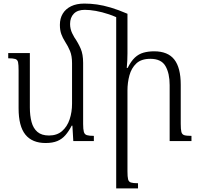

<svg xmlns="http://www.w3.org/2000/svg" viewBox="-20 -789 1118 1074"><path d="M315 -650Q315 -686 331 -712.5Q347 -739 377.5 -754Q408 -769 452 -769Q487 -769 522.5 -764Q558 -759 600 -746.5Q642 -734 693 -712L671 -673Q628 -696 589 -709Q550 -722 516 -728Q482 -734 454 -734Q414 -734 393 -712.5Q372 -691 372 -655Q372 -641 375 -628Q378 -615 383.5 -603.5Q389 -592 396 -580Q418 -548 431.5 -516.5Q445 -485 445 -437V-96Q445 -66 449 -51.5Q453 -37 466 -33Q479 -29 505 -29V0H390L385 -86H381Q365 -55 346 -33Q327 -11 300.5 0Q274 11 235 11Q160 11 122 -36Q84 -83 84 -183V-395Q84 -427 81 -441Q78 -455 65.5 -459Q53 -463 26 -463V-492H147V-188Q147 -142 156.5 -106.5Q166 -71 189.5 -51Q213 -31 254 -31Q299 -31 327.5 -56Q356 -81 369.5 -121.5Q383 -162 383 -209V-435Q383 -476 372 -503Q361 -530 344 -556Q331 -576 323 -598Q315 -620 315 -650ZM1051 -29V0H929V-313Q929 -379 905.5 -419.5Q882 -460 821 -460Q770 -460 742.5 -434Q715 -408 704 -367.5Q693 -327 693 -283V169Q693 200 696.5 214Q700 228 712.5 232Q725 236 752 236V265H630V-712H693V-490Q693 -469 692 -449Q691 -429 689 -409H694Q713 -447 734.5 -467Q756 -487 783 -494.5Q810 -502 842 -502Q919 -502 955 -456Q991 -410 991 -315V-97Q991 -66 994.5 -51.5Q998 -37 1010.5 -33Q1023 -29 1051 -29Z"/></svg>

Font: Noto Serif Armenian Light
Style: Regular
Weight: 300
Version: Version 2.007